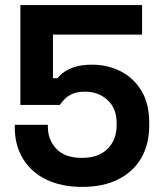

<svg xmlns="http://www.w3.org/2000/svg" viewBox="-20 -720 640 754"><path d="M38 -220V-230H168V-221Q168 -171 201.5 -135.5Q235 -100 301 -100Q367 -100 402.5 -135.5Q438 -171 438 -228V-238Q438 -294 402.5 -327Q367 -360 314 -360Q285 -360 266 -352Q247 -344 235 -332Q223 -320 215 -308H60V-700H538V-584H188V-413H206Q216 -426 233 -438Q250 -450 277 -458Q304 -466 341 -466Q403 -466 454 -440Q505 -414 535.5 -363.5Q566 -313 566 -239V-227Q566 -153 534.5 -99Q503 -45 444 -15.5Q385 14 303 14Q221 14 161.5 -15Q102 -44 70 -97Q38 -150 38 -220Z"/></svg>

Font: Space 7353
Style: Regular
Weight: 400
Designer: Christine Claussen + Ruben Lyon  (Space 7353)
Version: Version 1.000;FEAKit 1.0